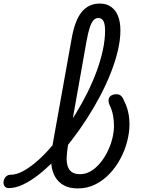

<svg xmlns="http://www.w3.org/2000/svg" viewBox="-175 -1039 809 1078"><path d="M-124 17Q-143 17 -150 5.5Q-157 -6 -155 -20.5Q-153 -35 -142.5 -46.5Q-132 -58 -114 -58Q-85 -58 -50.5 -75.5Q-16 -93 22 -124.5Q60 -156 99 -199Q138 -242 177 -293.5Q216 -345 251 -402Q286 -459 316 -519.5Q346 -580 368 -640Q390 -700 402.5 -758Q415 -816 415 -868Q415 -883 428 -890.5Q441 -898 458 -898Q475 -898 488 -890.5Q501 -883 501 -868Q501 -816 487 -756Q473 -696 447.5 -631Q422 -566 387.5 -500.5Q353 -435 312 -371.5Q271 -308 226 -250Q181 -192 135 -143.5Q89 -95 43 -59Q-3 -23 -45.5 -3Q-88 17 -124 17ZM262 19Q215 19 183.5 1.5Q152 -16 134.5 -46.5Q117 -77 113 -118.5Q109 -160 117 -208L227 -821Q245 -924 283.5 -971.5Q322 -1019 386 -1019Q422 -1019 448 -1001Q474 -983 487.5 -949.5Q501 -916 501 -868Q501 -849 488 -840Q475 -831 458 -831Q441 -831 428 -840Q415 -849 415 -868Q415 -891 411 -906.5Q407 -922 398.5 -930Q390 -938 377 -938Q362 -938 350.5 -926Q339 -914 329.5 -886Q320 -858 311 -809L206 -218Q201 -186 199.5 -157.5Q198 -129 204.5 -107.5Q211 -86 227.5 -73.5Q244 -61 275 -61Q305 -61 333 -77Q361 -93 385 -121Q409 -149 427 -184.5Q445 -220 455 -258.5Q465 -297 465 -334Q465 -364 459 -394Q453 -424 439 -452Q432 -471 435.5 -484Q439 -497 451 -503.5Q463 -510 479 -510Q496 -510 506 -499.5Q516 -489 524 -468Q532 -453 538.5 -432.5Q545 -412 548.5 -389Q552 -366 552 -340Q552 -295 539 -245Q526 -195 501 -148Q476 -101 440.5 -63.5Q405 -26 360 -3.5Q315 19 262 19Z"/></svg>

Font: Playwrite ZA
Style: Regular
Weight: 400
Designer: Veronika Burian, José Scaglione
Foundry: TypeTogether
Version: Version 1.002